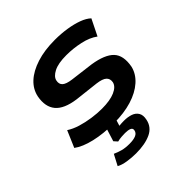

<svg xmlns="http://www.w3.org/2000/svg" viewBox="-191 -651 992 992"><g transform="rotate(-45 305.5 -155.0)"><path d="M272 10Q194 10 132.5 -4.5Q71 -19 36 -45L75 -136Q101 -119 135.5 -108.5Q170 -98 208 -92.5Q246 -87 281 -87Q340 -87 375.5 -102.5Q411 -118 417 -144Q421 -167 406.5 -180.5Q392 -194 353 -199L222 -214Q142 -225 110.5 -263Q79 -301 91 -366Q100 -410 134.5 -442Q169 -474 226.5 -492.5Q284 -511 360 -511Q405 -511 446.5 -504.5Q488 -498 520.5 -486Q553 -474 572 -456L528 -367Q496 -391 446 -402Q396 -413 346 -413Q286 -413 254 -396.5Q222 -380 217 -357Q212 -334 226 -321Q240 -308 278 -303L405 -287Q488 -274 521.5 -239Q555 -204 542 -133Q532 -90 495.5 -57.5Q459 -25 402 -7.5Q345 10 272 10ZM242 201Q211 201 179 196Q147 191 128 180L159 121Q179 130 200.5 136Q222 142 253 142Q283 142 300 134.5Q317 127 320 111Q323 97 310.5 91.5Q298 86 276 86Q266 86 250.5 87Q235 88 220 92L203 73L232 -20H300L275 61L247 45Q263 41 281 39Q299 37 317 37Q345 37 366.5 44.5Q388 52 398.5 69.5Q409 87 403 115Q394 161 351 181Q308 201 242 201Z"/></g></svg>

Font: Nunito Sans 7pt SemiExpanded
Style: Bold Italic
Weight: 700
Width: 6
Italic angle: -9°
Designer: Vernon Adams
Foundry: Vernon Adams
Version: Version 3.101;gftools[0.9.27]